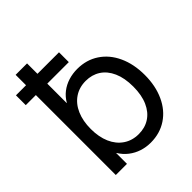

<svg xmlns="http://www.w3.org/2000/svg" viewBox="-216 -852 986 986"><g transform="rotate(-45 276.5 -359.5)"><path d="M143.6 -78.1H142.6V0H61.5V-727.5H144.5V-439.5H145.5Q161.6 -467.8 186.5 -487.1Q211.4 -506.3 242.2 -515.9Q272.9 -525.4 306.6 -525.4Q373 -525.4 423.8 -491.7Q474.6 -458 502.4 -397.5Q530.3 -336.9 530.3 -257.8Q530.3 -179.2 502.4 -118.4Q474.6 -57.6 423.8 -23.9Q373 9.8 306.6 9.8Q272.9 9.8 242.7 0Q212.4 -9.8 187 -29.3Q161.6 -48.8 143.6 -78.1ZM446.3 -257.8Q446.3 -319.8 427 -363.3Q407.7 -406.7 373.3 -429Q338.9 -451.2 293.9 -451.2Q246.6 -451.2 211.2 -427.2Q175.8 -403.3 156.7 -359.6Q137.7 -315.9 137.7 -257.8Q137.7 -199.7 156.7 -156.2Q175.8 -112.8 211.2 -88.9Q246.6 -64.9 293.9 -64.9Q339.4 -64.9 373.5 -87.2Q407.7 -109.4 427 -152.6Q446.3 -195.8 446.3 -257.8ZM-11.7 -651.9H300.8V-580.6H-11.7Z"/></g></svg>

Font: Intratopia Thin
Style: Regular
Weight: 100
Designer: Rasmus Andersson
Foundry: rsms
Version: Version 3.000;Glyphs 3.2.3 (3260)